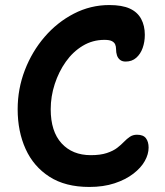

<svg xmlns="http://www.w3.org/2000/svg" viewBox="-20 -731 654 761"><path d="M334 10Q239 10 176 -30.5Q113 -71 81.5 -140.5Q50 -210 50 -298Q50 -379 78.5 -453Q107 -527 157 -585Q207 -643 273 -677Q339 -711 413 -711Q464 -711 494.5 -697Q525 -683 539.5 -656Q554 -629 554 -593Q554 -565 545.5 -541Q537 -517 520 -502Q503 -487 478 -487Q464 -487 455.5 -494Q447 -501 443.5 -512Q440 -523 440 -536Q440 -547 436.5 -555Q433 -563 423.5 -568Q414 -573 394 -573Q347 -573 308 -549.5Q269 -526 241 -486.5Q213 -447 197 -398Q181 -349 181 -298Q181 -210 224 -163Q267 -116 340 -116Q378 -116 403.5 -124.5Q429 -133 444.5 -145Q460 -157 471.5 -169Q483 -181 495 -189Q507 -197 523 -197Q548 -197 558.5 -183Q569 -169 569 -146Q569 -120 554 -93Q539 -66 508.5 -42.5Q478 -19 434 -4.5Q390 10 334 10Z"/></svg>

Font: Shantell Sans Light SemiBold
Style: Regular
Weight: 600
Version: Version 1.008;[ac192a2d6]